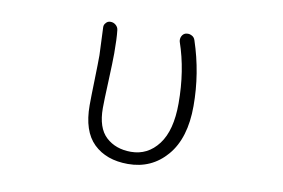

<svg xmlns="http://www.w3.org/2000/svg" viewBox="-64 -646 1127 765"><g transform="rotate(10 500.0 -263.5)"><path d="M493.2 12.7Q405.3 12.7 354 -37.1Q302.7 -86.9 302.7 -191.4Q302.7 -224.6 304.7 -293Q306.6 -361.3 306.6 -394.5L301.8 -507.8Q301.8 -517.6 308.6 -524.4Q315.4 -533.2 327.1 -533.2Q339.8 -533.2 349.1 -524.9Q358.4 -516.6 359.4 -504.9Q363.3 -470.7 363.3 -412.1Q363.3 -377.9 359.9 -298.8Q356.4 -219.7 356.4 -189.5Q356.4 -109.4 395.5 -73.2Q434.6 -37.1 496.1 -37.1Q564.5 -37.1 607.4 -93.8Q650.4 -150.4 650.4 -259.8Q650.4 -392.6 612.3 -502.9Q609.4 -514.6 614.7 -525.4Q620.1 -536.1 630.9 -539.1Q635.7 -540 639.6 -540Q647.5 -540 654.3 -536.1Q665 -531.2 668.9 -518.6Q710.9 -392.6 710.9 -259.8Q710.9 -129.9 649.9 -58.6Q588.9 12.7 493.2 12.7Z"/></g></svg>

Font: Gen Jyuu Gothic L Monospace Light
Style: Regular
Weight: 300
Designer: [Source Han Sans]
Ryoko NISHIZUKA  (kana & ideographs); Paul D. Hunt (Latin, Greek & Cyrillic); Wenlong ZHANG  (bopomofo
Version: Version 1.002.20150607